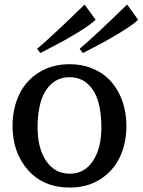

<svg xmlns="http://www.w3.org/2000/svg" viewBox="-20 -825 637 858"><path d="M36.1 0ZM407.2 -736.8Q385.7 -714.8 324 -677.5Q262.2 -640.1 210.9 -614.3L160.2 -587.9L146 -606.9Q185.5 -640.6 238.5 -690.2Q291.5 -739.7 324.7 -772.5L357.9 -804.7ZM597.2 -736.8Q575.7 -714.8 513.9 -677.5Q452.1 -640.1 401.4 -614.3L350.1 -587.9L335.9 -606.9Q375.5 -640.6 428.5 -690.2Q481.4 -739.7 514.6 -772.5L548.3 -804.7ZM147.9 -255.9Q147.9 -162.1 186.5 -105.5Q225.1 -48.8 292 -48.8Q357.4 -48.8 395.3 -105.7Q433.1 -162.6 433.1 -255.9Q433.1 -321.8 418.9 -370.8Q404.8 -419.9 372.1 -450Q339.4 -480 291 -480Q242.7 -480 209.7 -450Q176.8 -419.9 162.4 -370.6Q147.9 -321.3 147.9 -255.9ZM292 13.2Q174.8 13.2 105.5 -64.7Q36.1 -142.6 36.1 -262.2Q36.1 -340.3 65.9 -402.6Q95.7 -464.8 154.3 -501.5Q212.9 -538.1 291 -538.1Q349.6 -538.1 397.9 -516.8Q446.3 -495.6 478.3 -458.5Q510.3 -421.4 527.6 -371.1Q544.9 -320.8 544.9 -262.2Q544.9 -184.6 515.4 -122.6Q485.8 -60.5 427.7 -23.7Q369.6 13.2 292 13.2Z"/></svg>

Font: Trocchi
Style: Regular
Weight: 400
Designer: vernon adams
Version: Version 1.0; ttfautohint (v0.8) -l 6 -r 50 -G 100